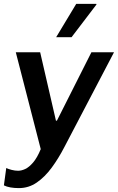

<svg xmlns="http://www.w3.org/2000/svg" viewBox="-33 -779 605 985"><path d="M64 186Q40 186 20.5 182.5Q1 179 -13 172L-1 83Q9 88 26.5 92.5Q44 97 60 97Q77 97 96.5 88Q116 79 137 54.5Q158 30 176 -14L48 -511H173L254 -160H259L436 -511H552L297 -24Q267 34 232 81.5Q197 129 155.5 157.5Q114 186 64 186ZM255 -588 358 -759H461L462 -756L334 -588Z"/></svg>

Font: Chivo Medium
Style: Italic
Weight: 500
Italic angle: -8.05°
Designer: Hector Gatti
Foundry: Omnibus-Type
Version: Version 2.002